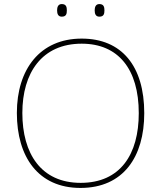

<svg xmlns="http://www.w3.org/2000/svg" viewBox="-20 -915 794 945"><path d="M261 -864C261 -847 266 -833 284 -833C306 -833 309 -847 309 -864C309 -880 306 -895 284 -895C266 -895 261 -880 261 -864ZM446 -864C446 -847 451 -833 469 -833C491 -833 494 -847 494 -864C494 -880 491 -895 469 -895C451 -895 446 -880 446 -864ZM690 -358C690 -590 579 -725 382 -725C177 -725 63 -574 63 -359C63 -143 168 10 376 10C587 10 690 -143 690 -358ZM90 -359C90 -556 186 -700 382 -700C562 -700 663 -575 663 -358C663 -156 573 -15 377 -15C182 -15 90 -159 90 -359Z"/></svg>

Font: Noto Sans Canadian Aboriginal Thin
Style: Regular
Weight: 100
Designer: Monotype Design Team, Typotheque's Kevin King
Foundry: Monotype Imaging Inc.
Version: Version 2.004